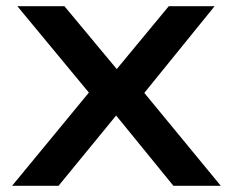

<svg xmlns="http://www.w3.org/2000/svg" viewBox="-20 -600 733 620"><path d="M446 -300 673 -580H525L357 -377L188 -580H36L267 -301L19 0H169L355 -227L540 0H693Z"/></svg>

Font: Charger
Style: Hemi
Weight: 900
Designer: Jasper
Foundry: Cannot Into Space Fonts
Version: Version 0.99